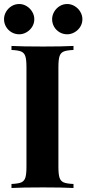

<svg xmlns="http://www.w3.org/2000/svg" viewBox="-24 -937 431 957"><path d="M0 0ZM147 -841.3Q147 -820.8 136.5 -803.7Q126 -786.6 108.6 -776.4Q91.3 -766.1 71.8 -766.1Q51.3 -766.1 33.9 -776.1Q16.6 -786.1 6.3 -803.5Q-3.9 -820.8 -3.9 -841.3Q-3.9 -860.8 6.3 -878.4Q16.6 -896 33.9 -906.5Q51.3 -917 71.8 -917Q91.3 -917 108.6 -906.5Q126 -896 136.5 -878.4Q147 -860.8 147 -841.3ZM386.7 -841.3Q386.7 -820.8 376.2 -803.7Q365.7 -786.6 348.1 -776.4Q330.6 -766.1 311 -766.1Q290.5 -766.1 273.2 -776.1Q255.9 -786.1 245.8 -803.5Q235.8 -820.8 235.8 -841.3Q235.8 -860.8 246.1 -878.4Q256.3 -896 273.4 -906.5Q290.5 -917 311 -917Q330.6 -917 348.1 -906.5Q365.7 -896 376.2 -878.4Q386.7 -860.8 386.7 -841.3ZM267.1 -602.1V-106Q267.1 -68.4 272.7 -51.3Q278.3 -34.2 293.5 -27.8Q308.6 -21.5 342.3 -20V0Q288.1 -2.9 190.9 -2.9Q84 -2.9 33.2 0V-20Q66.9 -21.5 81.8 -27.8Q96.7 -34.2 102.3 -51.3Q107.9 -68.4 107.9 -106V-602.1Q107.9 -639.6 102.3 -656.7Q96.7 -673.8 81.5 -680.2Q66.4 -686.5 33.2 -688V-708Q84 -705.1 190.9 -705.1Q288.1 -705.1 342.3 -708V-688Q308.6 -686.5 293.5 -680.2Q278.3 -673.8 272.7 -656.7Q267.1 -639.6 267.1 -602.1Z"/></svg>

Font: TypoPRO Playfair Display
Style: Bold
Weight: 700
Designer: Claus Eggers Sørensen
Foundry: Claus Eggers Sørensen
Version: Version 1.004;PS 001.004;hotconv 1.0.70;makeotf.lib2.5.58329